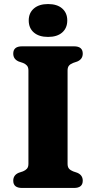

<svg xmlns="http://www.w3.org/2000/svg" viewBox="-20 -929 474 949"><path d="M314 -119.5Q314 -103.5 321.2 -95.2Q328.5 -87 341.5 -82L362 -75Q389 -63.5 389 -36Q389 0 346 0H89Q45.5 0 45.5 -36Q45.5 -63.5 72.5 -75L93.5 -82Q106 -87 113.2 -95.2Q120.5 -103.5 120.5 -119.5V-580.5Q120.5 -596.5 113.2 -604.8Q106 -613 93.5 -618L72.5 -625Q45.5 -636.5 45.5 -664Q45.5 -700 89 -700H346Q389 -700 389 -664Q389 -636.5 362 -625L341.5 -618Q328.5 -613 321.2 -604.8Q314 -596.5 314 -580.5ZM217.5 -746.5Q173 -746.5 147.5 -768.2Q122 -790 122 -828Q122 -865 147.5 -887Q173 -909 217.5 -909Q262.5 -909 287.5 -887Q312.5 -865 312.5 -828Q312.5 -790.5 287.5 -768.5Q262.5 -746.5 217.5 -746.5Z"/></svg>

Font: Fraunces 9pt S050
Style: Bold
Weight: 700
Version: Version 1.000; ttfautohint (v1.8.3)